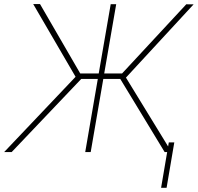

<svg xmlns="http://www.w3.org/2000/svg" viewBox="-62 -731 951 923"><path d="M516.1 -351.6H434.6L374 0H347.7L408.2 -351.6H328.6L-5.9 0H-42L301.3 -361.8L97.7 -711.4H130.4L323.7 -377.9H412.6L470.2 -710.9H496.6L439 -377.9H524.9L833.5 -710.4L868.7 -710L543.5 -357.9L762.7 0H729.5ZM738.8 171.9H712.4L749.5 -46.4H775.9Z"/></svg>

Font: Roboto Thin
Style: Italic
Weight: 250
Italic angle: -12°
Designer: Google
Version: Version 2.134; 2016